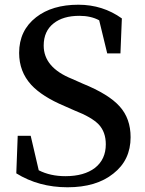

<svg xmlns="http://www.w3.org/2000/svg" viewBox="-20 -775 616 813"><path d="M330 -421Q441 -376 487 -324Q533 -273 533 -194Q533 -97 460 -40Q388 18 266 18Q144 18 49 -41L55 -200H110L144 -54Q193 -29 257 -29Q336 -29 382 -64Q428 -100 428 -164Q428 -216 398 -248Q368 -279 296 -307L253 -326Q158 -366 112 -416Q61 -472 61 -551Q61 -646 133 -702Q201 -755 312 -755Q415 -755 496 -697L490 -549H434L400 -689Q365 -708 316 -708Q247 -708 207 -676Q165 -643 165 -582Q165 -489 285 -441Z"/></svg>

Font: `n[OS CN SemiBold
Style: <[WOS[P|ûg*[NI>           
Weight: 600
Designer: Ryoko NISHIZUKA ¬âXZm¬º[P (kana & ideographs); Frank Grie√ühammer (Latin, Greek & Cyrillic); Wenlong ZHANG _ e¬á¬ü¬ô (b
Foundry: Adobe Systems Incorporated
Version: Version 1.00 April 7, 2017, initial release